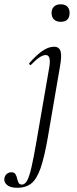

<svg xmlns="http://www.w3.org/2000/svg" viewBox="-105 -617 364 912"><path d="M-22.6 275Q-56.4 275 -71.6 261.6Q-86.8 248.2 -84.4 231.6Q-82.2 216.4 -72.3 208.8Q-62.4 201.2 -51.2 201.2Q-37.6 201.2 -31.9 209.9Q-26.2 218.6 -23.8 230.5Q-21.4 242.4 -16.7 251.1Q-12 259.8 -1.4 259.8Q13.4 259.8 23.9 240.6Q34.4 221.4 44.5 177.6Q54.6 133.8 67.2 60.6L129 -297Q138.8 -355.6 112.4 -355.6Q86.6 -355.6 43.2 -310Q40.2 -306 35.8 -310.5Q31.4 -315 35.2 -318.2Q69.6 -357.2 97.8 -376.1Q126 -395 151.6 -395Q176.4 -395 182.8 -373.3Q189.2 -351.6 179.6 -299.4L121.8 37.8Q105.8 129.4 87.9 181.3Q70 233.2 43.9 254.1Q17.8 275 -22.6 275ZM183.4 -513.4Q163 -513.4 151.5 -524.4Q140 -535.4 140 -556.2Q140 -574.6 151.5 -585.6Q163 -596.6 183.4 -596.6Q203.8 -596.6 214.7 -585.6Q225.6 -574.6 225.6 -556.2Q225.6 -513.4 183.4 -513.4Z"/></svg>

Font: Cormorant Garamond Light
Style: Italic
Weight: 300
Italic angle: -10°
Designer: Christian Thalmann (Catharsis Fonts)
Foundry: Catharsis Fonts
Version: Version 4.001